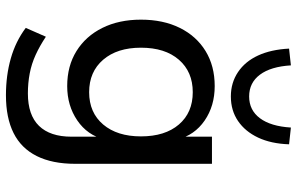

<svg xmlns="http://www.w3.org/2000/svg" viewBox="-192 -594 975 630"><g transform="rotate(90 295.0 -278.5)"><path d="M292 189Q227 189 171 173Q115 157 71 124L100 58Q130 78 159.5 91.5Q189 105 220.5 111Q252 117 286 117Q357 117 392.5 80.5Q428 44 428 -26V-134H437Q423 -78 374.5 -45Q326 -12 262 -12Q196 -12 147 -42.5Q98 -73 71 -127.5Q44 -182 44 -254Q44 -327 71 -381.5Q98 -436 147 -466Q196 -496 262 -496Q327 -496 375 -463Q423 -430 437 -374H428V-487H517V-38Q517 37 491.5 88Q466 139 416 164Q366 189 292 189ZM282 -84Q349 -84 388 -130Q427 -176 427 -254Q427 -333 388 -378.5Q349 -424 282 -424Q215 -424 175.5 -378.5Q136 -333 136 -254Q136 -176 175.5 -130Q215 -84 282 -84ZM296 -549Q251 -549 216 -572.5Q181 -596 161.5 -638.5Q142 -681 139 -740L194 -746Q198 -680 224.5 -644.5Q251 -609 296 -609Q341 -609 367.5 -644.5Q394 -680 398 -746L453 -740Q451 -681 431 -638.5Q411 -596 376.5 -572.5Q342 -549 296 -549Z"/></g></svg>

Font: Nunito Sans 12pt Medium
Style: Regular
Weight: 500
Designer: Vernon Adams
Foundry: Vernon Adams
Version: Version 3.101;gftools[0.9.27]